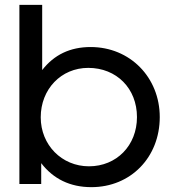

<svg xmlns="http://www.w3.org/2000/svg" viewBox="-20 -759 717 792"><path d="M60 0H150V-86C200 -21 269 13 357 13C519 13 639 -110 639 -276C639 -440 516 -565 354 -565C269 -565 203 -533 154 -470V-739H60ZM347 -73C235 -73 148 -161 148 -275C148 -391 232 -479 344 -479C461 -479 545 -394 545 -276C545 -159 461 -73 347 -73Z"/></svg>

Font: Involve Medium
Style: Regular
Weight: 500
Designer: Stefan Peev
Foundry: Context Ltd.
Version: Version 1.001